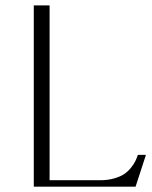

<svg xmlns="http://www.w3.org/2000/svg" viewBox="-20 -704 574 724"><path d="M107.4 0V-683.6H167V-24.4H357.4Q386.7 -24.4 410.4 -31.2Q434.1 -38.1 448.2 -47.6Q462.4 -57.1 473.9 -71.5Q485.4 -85.9 490.2 -96.2Q495.1 -106.4 500 -120.1H530.3L491.2 0Z"/></svg>

Font: Buda
Style: light
Weight: 400
Version: Version 1.002